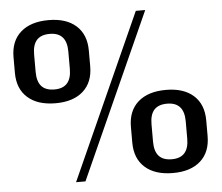

<svg xmlns="http://www.w3.org/2000/svg" viewBox="-51 -767 961 833"><g transform="rotate(-5 429.0 -350.0)"><path d="M189 -340Q111 -340 67.5 -378.5Q24 -417 24 -487V-555Q24 -625 67.5 -663.5Q111 -702 189 -702Q266 -702 309 -663.5Q352 -625 352 -555V-487Q352 -417 309 -378.5Q266 -340 189 -340ZM189 -400Q263 -400 263 -483V-559Q263 -642 189 -642Q151 -642 132.5 -621.5Q114 -601 114 -559V-483Q114 -441 132.5 -420.5Q151 -400 189 -400ZM570 -709H611L288 9H247ZM670 6Q592 6 548.5 -32.5Q505 -71 505 -141V-209Q505 -279 548.5 -317.5Q592 -356 670 -356Q747 -356 790 -317.5Q833 -279 833 -209V-141Q833 -71 790 -32.5Q747 6 670 6ZM670 -54Q744 -54 744 -137V-213Q744 -296 670 -296Q632 -296 613.5 -275.5Q595 -255 595 -213V-137Q595 -95 613.5 -74.5Q632 -54 670 -54Z"/></g></svg>

Font: Pathway Extreme 72pt SemiBold
Style: Regular
Weight: 600
Designer: Eduardo Rodriguez Tunni
Foundry: Eduardo Rodriguez Tunni
Version: Version 1.001;gftools[0.9.26]